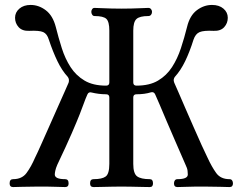

<svg xmlns="http://www.w3.org/2000/svg" viewBox="-20 -758 981 778"><path d="M33 0Q19 0 19 -15Q19 -32 33 -32Q69 -32 87.5 -57Q106 -82 122 -119Q132 -139 147 -173Q162 -207 179.5 -246Q197 -285 213 -321.5Q229 -358 241.5 -385.5Q254 -413 258 -423Q262 -436 255 -446Q231 -472 212.5 -510.5Q194 -549 178 -597Q171 -621 155 -628Q139 -635 98 -633Q70 -632 55.5 -648Q41 -664 41 -686Q41 -708 58.5 -723Q76 -738 104 -738Q137 -738 165.5 -716.5Q194 -695 206 -649Q217 -605 230.5 -562.5Q244 -520 266 -486Q288 -452 322.5 -431.5Q357 -411 410 -411Q423 -411 423 -424V-634Q423 -670 411 -681.5Q399 -693 363 -693Q357 -693 353.5 -698.5Q350 -704 350 -710Q350 -716 353.5 -721Q357 -726 363 -726Q369 -726 389 -725Q409 -724 432.5 -723.5Q456 -723 472 -723Q488 -723 512 -723.5Q536 -724 556 -725Q576 -726 581 -726Q588 -726 592 -721Q596 -716 596 -710Q596 -703 592 -698Q588 -693 581 -693Q546 -693 533 -681Q520 -669 520 -634V-424Q520 -411 533 -411Q586 -411 620.5 -431.5Q655 -452 677 -486Q699 -520 713 -562.5Q727 -605 738 -649Q749 -695 777.5 -716.5Q806 -738 839 -738Q868 -738 885.5 -723Q903 -708 903 -686Q903 -664 888.5 -648Q874 -632 846 -633Q806 -635 789 -628Q772 -621 764 -597Q749 -549 730.5 -510.5Q712 -472 688 -446Q685 -441 684 -436Q683 -431 686 -423Q691 -413 703 -384.5Q715 -356 731.5 -318.5Q748 -281 765 -242Q782 -203 797 -170Q812 -137 821 -119Q838 -82 856 -57Q874 -32 910 -32Q917 -32 920.5 -27Q924 -22 924 -15Q924 0 910 0Q900 0 872.5 -1Q845 -2 806 -2Q763 -2 736 -1Q709 0 699 0Q685 0 685 -15Q685 -22 688.5 -27Q692 -32 699 -32Q741 -32 741 -51Q741 -56 740 -66Q739 -76 732 -90Q729 -97 717 -124.5Q705 -152 688.5 -190Q672 -228 655.5 -266.5Q639 -305 626.5 -335Q614 -365 609 -375Q604 -387 592 -384Q579 -380 564.5 -378Q550 -376 533 -376Q520 -376 520 -363V-94Q520 -55 535.5 -43.5Q551 -32 587 -32Q600 -32 600 -15Q600 0 587 0Q580 0 558.5 -0.5Q537 -1 512.5 -1.5Q488 -2 472 -2Q456 -2 432 -1.5Q408 -1 387 -0.5Q366 0 359 0Q345 0 345 -15Q345 -32 359 -32Q394 -32 408.5 -43Q423 -54 423 -94V-363Q423 -376 410 -376Q394 -376 379 -378Q364 -380 352 -383Q339 -387 334 -375Q326 -357 320 -340Q314 -323 303 -295Q292 -267 271 -218.5Q250 -170 212 -90Q206 -76 204 -66Q202 -56 202 -51Q202 -32 244 -32Q258 -32 258 -15Q258 0 244 0Q234 0 207 -1Q180 -2 136 -2Q98 -2 70.5 -1Q43 0 33 0Z"/></svg>

Font: Zen Old Mincho Medium
Style: Regular
Weight: 500
Designer: Yoshimichi Ohira
Foundry: Positype
Version: Version 1.500